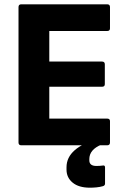

<svg xmlns="http://www.w3.org/2000/svg" viewBox="-20 -675 584 892"><path d="M79 0Q66 0 66 -13V-642Q66 -655 79 -655H478Q491 -655 491 -642V-543Q491 -531 478 -531H209V-389H454Q467 -389 467 -376V-284Q467 -272 454 -272H209V-124H478Q491 -124 491 -112V-13Q491 0 478 0ZM398 197Q346 197 317.5 173.5Q289 150 289 113V102Q289 56 327.5 22.5Q366 -11 437 -29L453 -14L451 -3Q395 20 395 64V70Q395 96 428 96Q444 96 458 94Q468 92 468 103V178Q468 187 458 190Q444 194 428 195.5Q412 197 398 197Z"/></svg>

Font: Sofia Sans ExtraBold
Style: Regular
Weight: 800
Designer: Botio Nikoltchev, Ani Petrova
Foundry: lettersoup
Version: Version 4.101; ttfautohint (v1.8.4.7-5d5b)